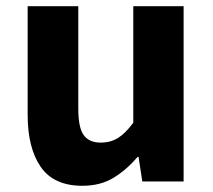

<svg xmlns="http://www.w3.org/2000/svg" viewBox="-20 -584 686 618"><path d="M245 14Q153 14 111 -47Q69 -108 69 -214V-564H232V-234Q232 -173 249.5 -149Q267 -125 304 -125Q336 -125 360 -140Q384 -155 409 -189V-564H571V0H438L426 -79H423Q387 -37 345 -11.5Q303 14 245 14Z"/></svg>

Font: Noto Sans KR Thin ExtraBold
Style: Regular
Weight: 800
Version: Version 2.004-H2;hotconv 1.0.118;makeotfexe 2.5.65603